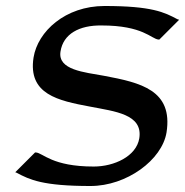

<svg xmlns="http://www.w3.org/2000/svg" viewBox="-20 -610 618 641"><path d="M31 -35 36 -33C79 -10 123 11 282 11C403 11 521 -76 536 -168C558 -309 450 -334 327 -357C262 -369 172 -376 182 -438C191 -497 245 -526 319 -525C458 -525 485 -480 509 -478H512L578 -544L572 -546C529 -569 487 -590 329 -590C198 -590 106 -505 92 -418C73 -295 174 -274 281 -254C363 -238 458 -229 445 -148C435 -88 361 -54 293 -54C154 -54 124 -99 100 -101H97Z"/></svg>

Font: Charger Sport
Style: DfBdExtObl
Weight: 400
Designer: Jasper
Foundry: Cannot Into Space Fonts
Version: Version 1.1